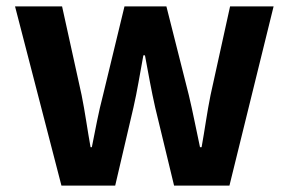

<svg xmlns="http://www.w3.org/2000/svg" viewBox="-20 -580 903 600"><path d="M172 0H340L397 -244C409 -296 417 -348 428 -407H433C444 -348 453 -297 465 -244L524 0H697L835 -560H699L638 -283C627 -229 620 -175 610 -120H605C593 -175 583 -229 570 -283L500 -560H369L302 -283C288 -230 278 -175 267 -120H263C253 -175 246 -229 235 -283L174 -560H27Z"/></svg>

Font: Kinto Sans
Style: Bold
Weight: 700
Designer: Authors: Ryoko NISHIZUKA  (kana & ideographs); Paul D. Hunt (Latin, Greek & Cyrillic); Wenlong ZHANG  (bopomofo); Sandol
Foundry: Adobe Systems Incorporated, ookami Inc.
Version: Version 0.001